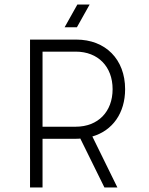

<svg xmlns="http://www.w3.org/2000/svg" viewBox="-20 -824 657 844"><path d="M439 0H496L386 -224C475 -250 530 -327 530 -432C530 -563 444 -650 315 -650H112V0H167V-214H315C321 -214 327 -214 333 -215ZM167 -267V-597H313C411 -597 475 -531 475 -432C475 -333 411 -267 313 -267ZM264 -704H318L374 -804H320Z"/></svg>

Font: Grotesk 01 Extrafine
Style: Bold
Weight: 400
Designer: Frank Adebiaye, contributions by Jérémy Landes, Ariel Martín Pérez
Foundry: Velvetyne Type Foundry
Version: Version 3.000;Glyphs 3.1.2 (3150)